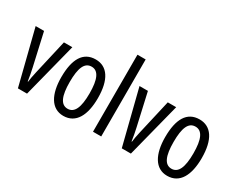

<svg xmlns="http://www.w3.org/2000/svg" viewBox="-97 -1196 2033 1641"><g transform="rotate(30 920.0 -375.0)"><path d="M139 0H229L366 -537H283L205 -197C195 -153 188 -116 186 -93H182C176 -137 168 -178 159 -218L87 -537H4Z M773 -269C773 -452 707 -547 593 -547C469 -547 412 -446 412 -269C412 -101 472 10 591 10C716 10 773 -102 773 -269ZM495 -269C495 -407 524 -476 593 -476C660 -476 691 -407 691 -269C691 -130 660 -61 593 -61C525 -61 495 -132 495 -269Z M961 0V-760H880V0Z M1164 0H1254L1391 -537H1308L1230 -197C1220 -153 1213 -116 1211 -93H1207C1201 -137 1193 -178 1184 -218L1112 -537H1029Z M1798 -269C1798 -452 1732 -547 1618 -547C1494 -547 1437 -446 1437 -269C1437 -101 1497 10 1616 10C1741 10 1798 -102 1798 -269ZM1520 -269C1520 -407 1549 -476 1618 -476C1685 -476 1716 -407 1716 -269C1716 -130 1685 -61 1618 -61C1550 -61 1520 -132 1520 -269Z"/></g></svg>

Font: Noto Sans Gurmukhi UI ExtraCondensed
Style: Regular
Weight: 400
Width: 2
Designer: Jelle Bosma - Monotype Design Team
Foundry: Monotype Imaging Inc.
Version: Version 2.004